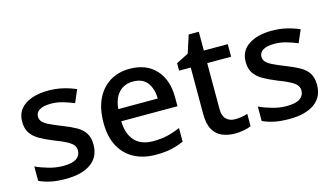

<svg xmlns="http://www.w3.org/2000/svg" viewBox="-78 -922 2080 1194"><g transform="rotate(-15 961.5 -325.0)"><path d="M441 -152Q441 -73 383 -31.5Q325 10 222 10Q165 10 124.5 1.5Q84 -7 50 -23V-116Q85 -99 132.5 -85.5Q180 -72 225 -72Q285 -72 311.5 -91Q338 -110 338 -142Q338 -160 328 -174.5Q318 -189 290.5 -204.5Q263 -220 210 -240Q158 -261 122.5 -281.5Q87 -302 68 -330.5Q49 -359 49 -404Q49 -474 105.5 -511.5Q162 -549 255 -549Q304 -549 347.5 -539Q391 -529 432 -511L397 -430Q362 -445 325 -455.5Q288 -466 250 -466Q202 -466 177 -451Q152 -436 152 -409Q152 -390 164 -376Q176 -362 204.5 -348Q233 -334 283 -314Q333 -295 368.5 -275Q404 -255 422.5 -226Q441 -197 441 -152Z M779 -549Q885 -549 946 -483.5Q1007 -418 1007 -305V-247H645Q647 -164 688.5 -120Q730 -76 805 -76Q857 -76 897.5 -85.5Q938 -95 981 -114V-26Q940 -8 899 1Q858 10 801 10Q722 10 662.5 -21Q603 -52 569.5 -113.5Q536 -175 536 -265Q536 -356 566.5 -419Q597 -482 651.5 -515.5Q706 -549 779 -549ZM779 -467Q722 -467 687.5 -430Q653 -393 647 -325H901Q900 -388 870.5 -427.5Q841 -467 779 -467Z M1333 -76Q1354 -76 1376 -79.5Q1398 -83 1414 -89V-9Q1396 -1 1367.5 4.5Q1339 10 1310 10Q1266 10 1229 -5Q1192 -20 1170.5 -57Q1149 -94 1149 -160V-458H1074V-506L1153 -546L1190 -660H1255V-539H1409V-458H1255V-162Q1255 -118 1276.5 -97Q1298 -76 1333 -76Z M1880 -152Q1880 -73 1822 -31.5Q1764 10 1661 10Q1604 10 1563.5 1.5Q1523 -7 1489 -23V-116Q1524 -99 1571.5 -85.5Q1619 -72 1664 -72Q1724 -72 1750.5 -91Q1777 -110 1777 -142Q1777 -160 1767 -174.5Q1757 -189 1729.5 -204.5Q1702 -220 1649 -240Q1597 -261 1561.5 -281.5Q1526 -302 1507 -330.5Q1488 -359 1488 -404Q1488 -474 1544.5 -511.5Q1601 -549 1694 -549Q1743 -549 1786.5 -539Q1830 -529 1871 -511L1836 -430Q1801 -445 1764 -455.5Q1727 -466 1689 -466Q1641 -466 1616 -451Q1591 -436 1591 -409Q1591 -390 1603 -376Q1615 -362 1643.5 -348Q1672 -334 1722 -314Q1772 -295 1807.5 -275Q1843 -255 1861.5 -226Q1880 -197 1880 -152Z"/></g></svg>

Font: Noto Sans Telugu Medium
Style: Regular
Weight: 500
Designer: Jelle Bosma - Monotype Design Team
Foundry: Monotype Imaging Inc.
Version: Version 2.005; ttfautohint (v1.8.4.7-5d5b)